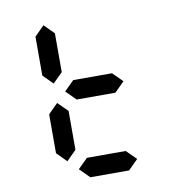

<svg xmlns="http://www.w3.org/2000/svg" viewBox="-87 -888 973 974"><g transform="rotate(-10 400.0 -400.5)"><path d="M199.7 -100.1 149.9 -150.4V-350.6L199.7 -400.4L250 -350.6V-150.4ZM199.7 -500.5 149.9 -550.3V-750.5L199.7 -800.8L250 -750.5V-550.3ZM500 -400.4H300.3L250 -450.7L300.3 -500.5H500L550.3 -450.7ZM500 0H300.3L250 -50.3L300.3 -100.1H500L550.3 -50.3Z"/></g></svg>

Font: E1234
Style: Regular
Weight: 400
Designer: GGBot
Version: Version 1.00;September 7, 2020